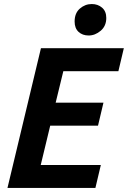

<svg xmlns="http://www.w3.org/2000/svg" viewBox="-20 -932 634 952"><path d="M17 0 183 -693H594L567 -579H294L256 -423H493L466 -309H229L182 -114H480L453 0ZM419.6 -756Q389 -756 369.5 -774Q350 -792 350 -825.2Q350 -867 376 -889.5Q402 -912 435 -912Q465.2 -912 486.1 -894Q507 -876 507 -843Q507 -803 479.3 -779.5Q451.6 -756 419.6 -756Z"/></svg>

Font: Ubuntu Sans Mono
Style: Italic
Weight: 400
Italic angle: -13.5°
Monospace: yes
Designer: Dalton Maag Ltd
Foundry: Dalton Maag Ltd
Version: Version 1.006